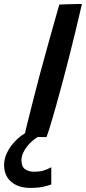

<svg xmlns="http://www.w3.org/2000/svg" viewBox="-118 -681 430 962"><path d="M139 157V243Q123 249.5 97 255Q71 260.5 32 260.5Q-4.5 260.5 -34 247.5Q-63.5 234.5 -80.5 208.8Q-97.5 183 -97.5 146Q-97.5 116.5 -85 89Q-72.5 61.5 -53 38.5Q-33.5 15.5 -11.2 -1Q11 -17.5 30 -25L80 1Q60.5 10 39.2 29.5Q18 49 3.8 73.5Q-10.5 98 -10.5 122Q-10.5 154.5 8 167Q26.5 179.5 53 179.5Q79 179.5 98.5 174Q118 168.5 139 157ZM115 6Q101 6 80.5 5.5Q60 5 39.2 4Q18.5 3 3.5 1Q9.5 -25.5 18.8 -62.5Q28 -99.5 38.8 -141.8Q49.5 -184 60.5 -226.8Q71.5 -269.5 81.5 -307.5Q101.5 -381.5 126.2 -470.5Q151 -559.5 179 -658Q185.5 -658.5 199.5 -659Q213.5 -659.5 230.8 -660Q248 -660.5 264.5 -660.8Q281 -661 292.5 -661Q279 -602 263 -535.8Q247 -469.5 230.5 -404.2Q214 -339 199 -283Q192 -257 183 -223.8Q174 -190.5 164.2 -155.5Q154.5 -120.5 145 -88.2Q135.5 -56 127.8 -31.2Q120 -6.5 115 6Z"/></svg>

Font: Grandstander Thin Medium
Style: Italic
Weight: 500
Italic angle: -15°
Version: Version 1.200